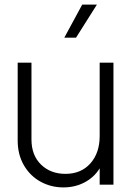

<svg xmlns="http://www.w3.org/2000/svg" viewBox="-20 -804 581 836"><path d="M57 -192V-531H117V-197Q117 -128 158.5 -87.5Q200 -47 265 -47Q333 -47 373.5 -92.5Q414 -138 414 -212V-531H474V0H414V-71Q390 -32 348.5 -10Q307 12 256 12Q202 12 156.5 -13Q111 -38 84 -84.5Q57 -131 57 -192ZM338 -784H402L311 -640H260Z"/></svg>

Font: BLUETTI 2.0 Extralight
Style: Roman
Weight: 200
Designer: Stijn de Vries
Foundry: tokotype
Version: Version 2.005;October 31, 2023;FontCreator 14.0.0.2814 64-bi